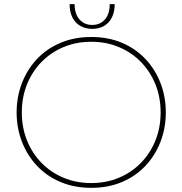

<svg xmlns="http://www.w3.org/2000/svg" viewBox="-20 -891 878 924"><path d="M419 13Q338 13 271.5 -15Q205 -43 158 -93Q111 -143 85.5 -209Q60 -275 60 -350Q60 -425 85.5 -491Q111 -557 158 -607Q205 -657 271.5 -685Q338 -713 419 -713Q501 -713 567 -685Q633 -657 680 -607Q727 -557 752.5 -491Q778 -425 778 -350Q778 -275 752.5 -209Q727 -143 680 -93Q633 -43 567 -15Q501 13 419 13ZM419 -10Q491 -10 552 -35.5Q613 -61 658 -107Q703 -153 728 -215Q753 -277 753 -350Q753 -423 728 -485Q703 -547 658 -593Q613 -639 552 -664.5Q491 -690 419 -690Q347 -690 286 -664.5Q225 -639 180 -593Q135 -547 110 -485Q85 -423 85 -350Q85 -277 110 -215Q135 -153 180 -107Q225 -61 286 -35.5Q347 -10 419 -10ZM424 -752Q392 -752 367 -766Q342 -780 328.5 -807Q315 -834 315 -871H339Q339 -824 362.5 -797.5Q386 -771 424 -771Q462 -771 485 -797.5Q508 -824 508 -871H532Q532 -834 518.5 -807Q505 -780 480.5 -766Q456 -752 424 -752Z"/></svg>

Font: MuseoModerno Thin
Style: Regular
Weight: 100
Designer: Pablo Cosgaya, Héctor Gatti, Marcela Romero, and the Authors of The MuseoModerno Project.
Foundry: Omnibus-Type Team
Version: Version 1.003